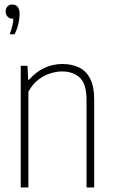

<svg xmlns="http://www.w3.org/2000/svg" viewBox="-20 -832 505 852"><path d="M72 0V-540H102L105 -478H109Q137 -511 175 -529.5Q213 -548 257 -548Q297 -548 329 -533.5Q361 -519 379.5 -484Q398 -449 398 -388V0H364V-387Q364 -460 334 -487.5Q304 -515 255 -515Q232 -515 204.5 -506.8Q177 -498.5 150.8 -478.8Q124.5 -459 106 -425V0ZM23 -680Q31 -701 34.8 -717.8Q38.5 -734.5 39.5 -749H36Q22.5 -749 13.8 -758Q5 -767 5 -781Q5 -794.5 13.2 -803.2Q21.5 -812 34 -812Q67 -812 67 -769Q67 -751 61.8 -727.2Q56.5 -703.5 45 -680Z"/></svg>

Font: Encode Sans Condensed Condensed Thin
Style: Regular
Weight: 100
Width: 3
Designer: Multiple Designers
Foundry: Impallari Type
Version: Version 3.000; ttfautohint (v1.8.3) -l 8 -r 50 -G 200 -x 14 